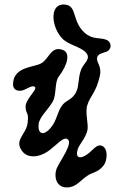

<svg xmlns="http://www.w3.org/2000/svg" viewBox="-20 -756 530 840"><path d="M37 -386C37 -467 131 -460 162 -480C197 -502 204 -557 256 -537C288 -525 277 -473 237 -421C218 -396 228 -342 211 -312C189 -274 153 -245 149 -213C144 -171 169 -158 202 -197C231 -231 230 -270 256 -300C272 -318 299 -322 314 -355C327 -383 321 -418 336 -454C347 -481 381 -499 355 -527C332 -552 280 -559 253 -587C202 -640 196 -743 264 -736C319 -731 293 -665 350 -613C385 -581 418 -593 445 -582C471 -571 469 -539 446 -530C430 -524 409 -521 405 -505C400 -482 426 -469 417 -425C401 -351 375 -338 362 -296C351 -261 369 -213 362 -184C354 -151 327 -125 320 -103C308 -65 330 -58 362 -81C388 -100 402 -125 423 -119C456 -110 449 -52 434 -33C408 0 389 -5 362 13C330 34 314 64 272 64C224 64 215 13 228 -19C241 -51 307 -136 272 -149C256 -155 230 -125 198 -100C154 -66 101 -61 76 -96C41 -145 95 -167 101 -219C107 -270 92 -254 92 -290C92 -325 149 -367 131 -377C118 -384 95 -364 76 -360C53 -355 37 -367 37 -386Z"/></svg>

Font: PicNic
Style: Regular
Weight: 400
Designer: Mariel Nils
Foundry: Velvetyne Type Foundry
Version: Version 2.000;Glyphs 3.2.3 (3260)